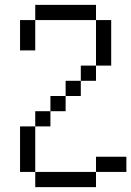

<svg xmlns="http://www.w3.org/2000/svg" viewBox="-20 -645 540 790"><path d="M500 62.5V0H375V62.5H125V125H375V62.5ZM125 62.5V-125H62.5V62.5ZM125 -125H187.5V-187.5H125ZM187.5 -187.5H250V-250H187.5ZM250 -250H312.5V-312.5H250ZM312.5 -312.5H375V-375H312.5ZM375 -375H437.5V-562.5H375ZM62.5 -562.5Q62.5 -562.5 62.5 -437.5H125Q125 -437.5 125 -562.5ZM125 -562.5H375V-625H125Z"/></svg>

Font: UnifontExMono
Style: Regular
Weight: 500
Version: Version 15.0.06